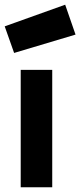

<svg xmlns="http://www.w3.org/2000/svg" viewBox="-21 -796 341 816"><path d="M-1 -684 39 -571 300 -649 256 -776ZM67 0H201V-499H67Z"/></svg>

Font: TitilliumText22L
Style: 999 wt
Weight: 900
Designer: Campivisivi
Foundry: Campivisivi
Version: 1.000